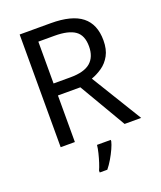

<svg xmlns="http://www.w3.org/2000/svg" viewBox="-167 -818 956 1143"><g transform="rotate(-20 311.0 -246.5)"><path d="M294 -714Q427 -714 490.5 -663.5Q554 -613 554 -511Q554 -454 533 -416Q512 -378 479.5 -355.5Q447 -333 411 -320L607 0H502L329 -295H187V0H97V-714ZM289 -636H187V-371H294Q381 -371 421 -405.5Q461 -440 461 -507Q461 -577 419 -606.5Q377 -636 289 -636ZM392 70Q388 88 375.5 115.5Q363 143 346.5 171Q330 199 312 221H264V209Q272 192 280.5 165.5Q289 139 296 110.5Q303 82 305 61H392Z"/></g></svg>

Font: Noto Sans Old Italic
Style: Regular
Weight: 400
Designer: Monotype Design Team
Foundry: Monotype Imaging Inc.
Version: Version 2.003; ttfautohint (v1.8.4.7-5d5b)